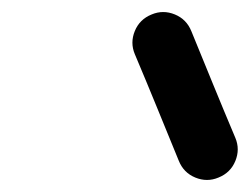

<svg xmlns="http://www.w3.org/2000/svg" viewBox="-20 -573 415 319"><path d="M204 -483Q196 -502 204 -521.5Q212 -541 232 -549Q251 -557 270.5 -549Q290 -541 298 -521Q316 -477 334 -433Q352 -389 371 -344Q371 -344 371 -344Q371 -344 371 -344Q379 -325 371 -305.5Q363 -286 343 -278Q324 -270 304.5 -278Q285 -286 277 -306Q259 -350 241 -394Q223 -438 204 -483Q204 -483 204 -483Q204 -483 204 -483Z"/></svg>

Font: FRB American Cursive Ultra
Style: Bold Italic
Weight: 1000
Italic angle: -25°
Version: Version 2.0;Modular Font Editor K font №1